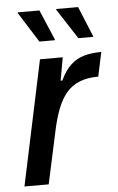

<svg xmlns="http://www.w3.org/2000/svg" viewBox="-52 -745 479 781"><g transform="rotate(-5 187.5 -354.0)"><path d="M16 0 124 -510H217L200 -416H207Q227 -458 251 -479.5Q275 -501 305.5 -509.5Q336 -518 375 -518L354 -419Q309 -419 277 -406Q245 -393 223.5 -367.5Q202 -342 187 -303.5Q172 -265 161 -213L115 0ZM128 -582 51 -704 50 -708H139L191 -586V-582ZM287 -582 208 -704 207 -708H297L347 -586L348 -582Z"/></g></svg>

Font: Saira SemiCondensed Medium
Style: Italic
Weight: 500
Width: 4
Italic angle: -12°
Designer: Hector Gatti with collaboration of the Omnibus-Type team
Foundry: Omnibus-Type
Version: Version 1.101